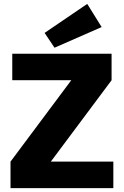

<svg xmlns="http://www.w3.org/2000/svg" viewBox="-20 -966 635 986"><path d="M260 -721 209 -797 428 -946 502 -827ZM562 -136V0H34V-136L346 -554H43V-690H553V-554L241 -136Z"/></svg>

Font: Ezarion Extra Bold
Style: Regular
Weight: 800
Designer: Natanael Gama
Version: Version 1.001;PS 001.001;hotconv 1.0.70;makeotf.lib2.5.58329